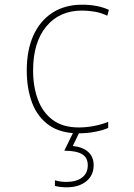

<svg xmlns="http://www.w3.org/2000/svg" viewBox="-20 -558 570 818"><path d="M315 10Q238 10 189 -24.5Q140 -59 117 -119.5Q94 -180 94 -258Q94 -344 122 -406.5Q150 -469 203 -503.5Q256 -538 330 -538Q396 -538 444 -516L437 -491Q413 -503 384.5 -508Q356 -513 330 -513Q233 -513 177 -445Q121 -377 121 -258Q121 -190 141 -135Q161 -80 204 -47.5Q247 -15 316 -15Q348 -15 381.5 -21.5Q415 -28 441 -39V-13Q419 -3 385 3.5Q351 10 315 10ZM264 240Q236 240 214 234V210Q226 214 239 215.5Q252 217 263 217Q305 217 329.5 198.5Q354 180 354 146Q354 113 329 98.5Q304 84 254 84L295 0H321L290 64Q332 68 355.5 89Q379 110 379 146Q379 189 347.5 214.5Q316 240 264 240Z"/></svg>

Font: Noto Sans Mono Condensed Thin
Style: Regular
Weight: 100
Width: 3
Designer: Monotype Design Team
Foundry: Monotype Imaging Inc.
Version: Version 2.014; ttfautohint (v1.8.4.7-5d5b)